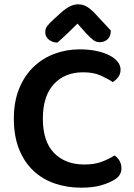

<svg xmlns="http://www.w3.org/2000/svg" viewBox="-20 -851 619 887"><path d="M537 -529Q537 -509 526 -494.5Q515 -480 501 -472Q475 -489 443 -503Q411 -517 364 -517Q279 -517 228.5 -462Q178 -407 178 -303Q178 -197 230 -144Q282 -91 370 -91Q416 -91 449.5 -103.5Q483 -116 509 -133Q523 -124 532 -108.5Q541 -93 541 -73Q541 -56 532 -42Q523 -28 502 -17Q482 -5 445.5 5.5Q409 16 355 16Q289 16 232.5 -3.5Q176 -23 134 -62.5Q92 -102 68 -162Q44 -222 44 -303Q44 -381 68 -440.5Q92 -500 133.5 -540.5Q175 -581 230.5 -602Q286 -623 348 -623Q391 -623 426 -615.5Q461 -608 486 -595Q511 -582 524 -565Q537 -548 537 -529ZM338 -742Q318 -722 294 -699Q270 -676 245 -654Q221 -655 205 -668.5Q189 -682 189 -702Q189 -719 198 -730.5Q207 -742 225 -759L269 -799Q308 -831 340 -831Q361 -831 377 -822.5Q393 -814 411 -797L492 -710Q492 -684 477.5 -670Q463 -656 440 -656Q424 -656 411 -666Q398 -676 378 -697Z"/></svg>

Font: Baloo Bhai 2 SemiBold
Style: Regular
Weight: 600
Designer: Supriya Tembe, Noopur Datye and Ek Type
Foundry: Ek Type
Version: Version 1.640;PS 1.000;hotconv 16.6.51;makeotf.lib2.5.65220;